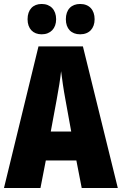

<svg xmlns="http://www.w3.org/2000/svg" viewBox="-20 -948 614 968"><path d="M119 -851C119 -803 147 -775 190 -775C235 -775 263 -805 263 -851C263 -898 235 -928 190 -928C147 -928 119 -900 119 -851ZM312 -851C312 -804 339 -775 384 -775C430 -775 457 -805 457 -851C457 -898 430 -928 384 -928C340 -928 312 -900 312 -851ZM392 0H574L398 -714H174L0 0H184L211 -139H365ZM310 -445 339 -285H236L266 -447C276 -500 284 -551 288 -589C293 -549 300 -498 310 -445Z"/></svg>

Font: Noto Sans Gujarati ExtraCondensed Black
Style: Regular
Weight: 900
Width: 2
Designer: Jelle Bosma - Monotype Design Team, Universal Thirst
Foundry: Monotype Imaging Inc.
Version: Version 2.106